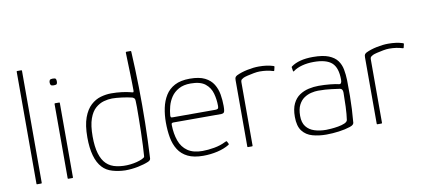

<svg xmlns="http://www.w3.org/2000/svg" viewBox="-67 -940 2601 1182"><g transform="rotate(-10 1233.5 -349.0)"><path d="M80 -4V-704Q80 -708 83 -708H109Q113 -708 113 -704V-4Q113 0 109 0H83Q80 0 80 -4Z M313 -603Q313 -592 309.5 -587Q306 -582 291 -582Q277 -582 272.5 -587Q268 -592 268 -603Q268 -614 272.5 -619Q277 -624 291 -624Q306 -624 309.5 -619Q313 -614 313 -603ZM308 -4Q308 0 305 0H279Q275 0 275 -4V-468Q275 -472 279 -472H305Q308 -472 308 -468Z M438 -230Q438 -306 455.5 -353.5Q473 -401 501.5 -427Q530 -453 563.5 -462.5Q597 -472 629 -472Q664 -472 695 -468Q726 -464 745 -459Q759 -455 763.5 -455Q768 -455 768 -465Q768 -482 767.5 -511Q767 -540 766 -573Q765 -606 764 -636Q763 -666 762.5 -685Q762 -704 762 -704Q762 -706 763.5 -707Q765 -708 766 -708H792Q793 -708 794.5 -707Q796 -706 796 -704Q799 -648 801 -592Q803 -536 804 -480.5Q805 -425 805 -369Q805 -313 804 -257.5Q803 -202 801 -147Q799 -92 796 -37Q796 -33 793.5 -28Q791 -23 781 -18Q753 -6 713.5 2Q674 10 633 10Q592 9 554 -2Q516 -13 492 -39Q465 -68 451.5 -116Q438 -164 438 -230ZM471 -230Q471 -166 484 -123Q497 -80 521 -57Q546 -32 587 -24Q628 -16 671 -21Q714 -26 745 -40Q752 -44 757 -47Q762 -50 762 -55Q764 -82 766 -122Q768 -162 769 -206Q770 -250 770.5 -290.5Q771 -331 771 -361Q771 -391 770 -401Q770 -412 764.5 -417Q759 -422 753 -424Q724 -431 689 -435.5Q654 -440 629 -440Q605 -440 577.5 -432.5Q550 -425 525.5 -404Q501 -383 486 -341Q471 -299 471 -230Z M930 -237Q930 -284 939 -327Q948 -370 969 -404Q990 -438 1027 -457.5Q1064 -477 1121 -477Q1180 -477 1215 -459.5Q1250 -442 1268 -412.5Q1286 -383 1292 -347.5Q1298 -312 1298 -276Q1298 -242 1292 -235.5Q1286 -229 1275 -229H974Q973 -229 968 -227.5Q963 -226 963 -216Q964 -160 979.5 -116.5Q995 -73 1030 -49Q1065 -25 1122 -25Q1156 -25 1196 -32Q1236 -39 1267 -55Q1272 -58 1275.5 -58.5Q1279 -59 1281 -55L1288 -41Q1289 -39 1288.5 -37.5Q1288 -36 1285 -34Q1254 -15 1211 -5Q1168 5 1122 5Q1063 5 1025.5 -13.5Q988 -32 967 -65Q946 -98 938 -142Q930 -186 930 -237ZM1264 -281Q1264 -322 1253.5 -360Q1243 -398 1212.5 -422.5Q1182 -447 1121 -447Q1077 -447 1047 -430.5Q1017 -414 999.5 -388Q982 -362 974 -332Q966 -302 964 -275Q964 -268 965.5 -264.5Q967 -261 976 -261H1243Q1254 -261 1259 -264.5Q1264 -268 1264 -281Z M1553 -477Q1604 -477 1641 -465Q1643 -464 1646 -463Q1649 -462 1648 -458L1643 -437Q1642 -434 1640 -433.5Q1638 -433 1636 -434Q1618 -440 1597 -443Q1576 -446 1553 -446Q1537 -446 1515.5 -442Q1494 -438 1475.5 -433.5Q1457 -429 1449 -425Q1444 -422 1437.5 -417.5Q1431 -413 1431 -399V-4Q1431 -2 1430 -1Q1429 0 1427 0H1402Q1400 0 1399 -1Q1398 -2 1398 -4V-419Q1398 -433 1402 -438Q1406 -443 1413 -447Q1442 -461 1481 -469Q1520 -477 1553 -477Z M1891 8Q1844 8 1804.5 -3Q1765 -14 1741.5 -44.5Q1718 -75 1718 -133Q1718 -183 1733.5 -215Q1749 -247 1775 -264.5Q1801 -282 1832.5 -289Q1864 -296 1895 -296Q1931 -296 1966.5 -292.5Q2002 -289 2021 -284Q2038 -281 2038 -309Q2038 -384 2003.5 -415Q1969 -446 1891 -446Q1851 -446 1817.5 -437Q1784 -428 1763 -412Q1761 -410 1758.5 -410Q1756 -410 1756 -412L1752 -437Q1752 -439 1753 -440Q1754 -441 1755 -442Q1778 -459 1812 -468Q1846 -477 1891 -477Q1953 -477 1989 -462.5Q2025 -448 2043 -423.5Q2061 -399 2067 -367Q2073 -335 2074 -299Q2075 -245 2074.5 -202Q2074 -159 2072 -118.5Q2070 -78 2066 -34Q2065 -29 2060 -23.5Q2055 -18 2040 -13Q2025 -8 2007 -4Q1989 0 1969.5 2.5Q1950 5 1930.5 6.5Q1911 8 1891 8ZM1894 -21Q1904 -21 1925 -22.5Q1946 -24 1969.5 -28Q1993 -32 2010.5 -39.5Q2028 -47 2030 -59Q2035 -92 2037 -140Q2039 -188 2039 -228Q2039 -252 2022 -255Q2006 -257 1970 -262Q1934 -267 1886 -267Q1867 -267 1843.5 -261.5Q1820 -256 1799 -242Q1778 -228 1764.5 -201.5Q1751 -175 1751 -133Q1751 -91 1770 -66.5Q1789 -42 1821.5 -31.5Q1854 -21 1894 -21Z M2362 -477Q2413 -477 2450 -465Q2452 -464 2455 -463Q2458 -462 2457 -458L2452 -437Q2451 -434 2449 -433.5Q2447 -433 2445 -434Q2427 -440 2406 -443Q2385 -446 2362 -446Q2346 -446 2324.5 -442Q2303 -438 2284.5 -433.5Q2266 -429 2258 -425Q2253 -422 2246.5 -417.5Q2240 -413 2240 -399V-4Q2240 -2 2239 -1Q2238 0 2236 0H2211Q2209 0 2208 -1Q2207 -2 2207 -4V-419Q2207 -433 2211 -438Q2215 -443 2222 -447Q2251 -461 2290 -469Q2329 -477 2362 -477Z"/></g></svg>

Font: Glory Thin
Style: Regular
Weight: 100
Designer: Robert Leuschke
Foundry: Robert Leuschke
Version: Version 1.011